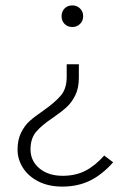

<svg xmlns="http://www.w3.org/2000/svg" viewBox="-20 -488 483 711"><path d="M208 -428Q208 -445 219 -456.5Q230 -468 248 -468Q265 -468 276.5 -456.5Q288 -445 288 -428Q288 -411 276.5 -399.5Q265 -388 248 -388Q230 -388 219 -399.5Q208 -411 208 -428ZM45 66Q45 30 58 3.5Q71 -23 90 -40Q109 -57 140 -78Q184 -109 205.5 -134.5Q227 -160 227 -203V-250H272V-200Q272 -162 259 -135.5Q246 -109 227 -91.5Q208 -74 176 -52Q134 -24 113.5 0.5Q93 25 93 65Q93 108 126 135.5Q159 163 212 163Q259 163 295 145Q331 127 366 88L399 113Q358 159 313 181Q268 203 211 203Q160 203 122.5 184Q85 165 65 133.5Q45 102 45 66Z"/></svg>

Font: FiraGO ExtraLight
Style: Regular
Weight: 200
Designer: bBox Type
Foundry: bBox Type GmbH
Version: Version 1.001